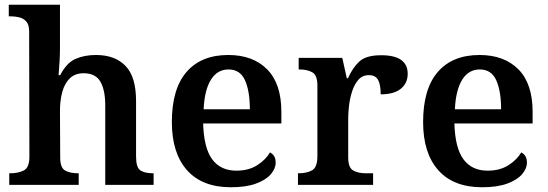

<svg xmlns="http://www.w3.org/2000/svg" viewBox="-20 -780 2312 810"><path d="M19 0V-49H24Q57 -49 80.5 -61Q104 -73 104 -119L103 -648Q103 -675 91.5 -688.5Q80 -702 62.5 -706.5Q45 -711 28 -711H17V-760H233V-574Q233 -551 231.5 -525Q230 -499 228.5 -481Q227 -463 227 -463H234Q261 -515 298.5 -531.5Q336 -548 385 -548Q465 -548 509.5 -502Q554 -456 554 -354V-120Q554 -73 572.5 -61Q591 -49 625 -49H628V0H424V-335Q424 -400 403.5 -435.5Q383 -471 333 -471Q297 -471 275 -450Q253 -429 243 -393Q233 -357 233 -313L234 -115Q234 -72 255 -60.5Q276 -49 309 -49H312V0Z M954 10Q833 10 769 -62Q705 -134 705 -265Q705 -405 767 -476.5Q829 -548 943 -548Q1047 -548 1107 -487.5Q1167 -427 1167 -308V-259H837Q840 -155 875.5 -107.5Q911 -60 977 -60Q1029 -60 1065 -83Q1101 -106 1119 -137Q1143 -125 1143 -94Q1143 -69 1122.5 -45Q1102 -21 1060 -5.5Q1018 10 954 10ZM1034 -319Q1034 -396 1013.5 -441.5Q993 -487 944 -487Q897 -487 870 -444Q843 -401 839 -319Z M1237 0V-49H1240Q1274 -49 1296.5 -61.5Q1319 -74 1319 -121V-419Q1319 -463 1297.5 -475Q1276 -487 1243 -487H1240V-536H1424L1443 -450H1448Q1468 -495 1496.5 -521Q1525 -547 1588 -547Q1645 -547 1672.5 -527Q1700 -507 1700 -469Q1700 -429 1671 -405.5Q1642 -382 1586 -382Q1586 -423 1575 -443Q1564 -463 1536 -463Q1509 -463 1492 -443.5Q1475 -424 1465.5 -394.5Q1456 -365 1452.5 -334.5Q1449 -304 1449 -283V-116Q1449 -72 1470.5 -60.5Q1492 -49 1523 -49H1554V0Z M2014 10Q1893 10 1829 -62Q1765 -134 1765 -265Q1765 -405 1827 -476.5Q1889 -548 2003 -548Q2107 -548 2167 -487.5Q2227 -427 2227 -308V-259H1897Q1900 -155 1935.5 -107.5Q1971 -60 2037 -60Q2089 -60 2125 -83Q2161 -106 2179 -137Q2203 -125 2203 -94Q2203 -69 2182.5 -45Q2162 -21 2120 -5.5Q2078 10 2014 10ZM2094 -319Q2094 -396 2073.5 -441.5Q2053 -487 2004 -487Q1957 -487 1930 -444Q1903 -401 1899 -319Z"/></svg>

Font: Noto Serif Toto SemiBold
Style: Regular
Weight: 600
Designer: Monotype Design Team
Foundry: Monotype Imaging Inc.
Version: Version 2.001; ttfautohint (v1.8.4.7-5d5b)